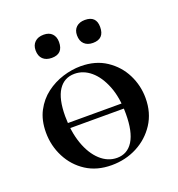

<svg xmlns="http://www.w3.org/2000/svg" viewBox="-110 -658 706 763"><g transform="rotate(-20 243.0 -277.0)"><path d="M96 -182V-204H388V-182ZM235 13Q173 13 128 -16Q83 -45 58 -93.5Q33 -142 33 -198Q33 -250 53 -288Q73 -326 105.5 -350.5Q138 -375 176.5 -387Q215 -399 252 -399Q315 -399 360 -369Q405 -339 428.5 -292Q452 -245 452 -192Q452 -130 422 -84Q392 -38 343 -12.5Q294 13 235 13ZM265 -7Q309 -7 333 -45.5Q357 -84 357 -160Q357 -229 337.5 -278Q318 -327 287 -353Q256 -379 219 -379Q175 -379 151 -342.5Q127 -306 127 -233Q127 -167 145 -116Q163 -65 194.5 -36Q226 -7 265 -7ZM157 -469Q133 -469 119.5 -482Q106 -495 106 -519Q106 -541 119.5 -554Q133 -567 157 -567Q180 -567 192.5 -554Q205 -541 205 -519Q205 -469 157 -469ZM331 -469Q308 -469 294.5 -482Q281 -495 281 -519Q281 -541 294.5 -553.5Q308 -566 331 -566Q379 -566 379 -519Q379 -469 331 -469Z"/></g></svg>

Font: Cormorant SemiBold
Style: Regular
Weight: 600
Designer: Christian Thalmann (Catharsis Fonts)
Foundry: Catharsis Fonts
Version: Version 4.000